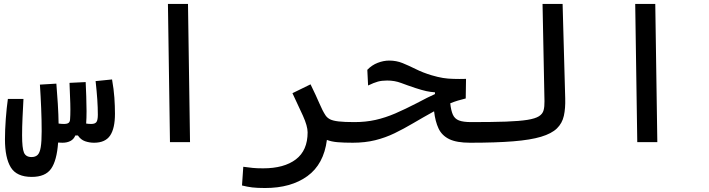

<svg xmlns="http://www.w3.org/2000/svg" viewBox="-20 -713 3556 963"><path d="M139.2 174.3Q63.5 174.3 34.2 126.5Q4.9 78.6 4.9 -14.2Q4.9 -60.5 9 -116.5Q13.2 -172.4 19.5 -216.8H97.7Q95.2 -170.9 93 -123.3Q90.8 -75.7 90.8 -34.7Q90.8 30.8 100.3 52.7Q109.9 74.7 138.2 74.7Q157.7 74.7 168.7 64Q179.7 53.2 184.3 25.1Q189 -2.9 189 -55.2Q189 -110.4 186.5 -170.2Q184.1 -230 180.2 -288.6L262.7 -293.5Q266.6 -247.6 270 -192.1Q273.4 -136.7 273.9 -93.3Q288.1 -91.3 300.3 -91.3Q317.4 -91.3 324.2 -96.9Q331.1 -102.5 331.5 -115.2Q333 -134.3 333 -163.6Q333 -178.2 332.5 -195.3Q331.1 -246.6 328.6 -297.4L409.7 -301.3Q411.1 -268.6 412.6 -230.2Q414.1 -191.9 414.1 -155.8Q414.1 -119.1 412.1 -93.3Q424.3 -91.3 437.5 -91.3Q456.5 -91.3 463.6 -100.8Q470.7 -110.4 470.7 -137.7Q470.7 -172.4 468 -213.4Q465.3 -254.4 459.5 -306.2L542 -314.5Q550.8 -265.1 553.7 -222.9Q556.6 -180.7 556.6 -142.6Q556.6 -68.8 532.2 -33Q507.8 2.9 451.7 2.9Q428.7 2.9 406.7 -4.6Q384.8 -12.2 370.6 -33.7H357.9Q350.1 -14.6 333.3 -5.9Q316.4 2.9 293.5 2.9Q280.8 2.9 271.5 2Q265.1 92.3 236.3 133.3Q207.5 174.3 139.2 174.3Z M832.5 0 822.3 -693.4H922.9L933.1 0Z M1619.6 -11.2Q1604 110.8 1521.7 170.4Q1439.5 230 1309.6 230Q1270.5 230 1245.6 227.1Q1220.7 224.1 1193.8 217.3L1200.2 123.5Q1228 127 1247.6 129.2Q1267.1 131.3 1299.8 131.3Q1404.8 131.3 1463.9 86.4Q1522.9 41.5 1522.9 -49.3Q1522.9 -80.6 1499.3 -132.8Q1475.6 -185.1 1446.8 -245.6L1537.6 -290Q1566.4 -231 1582 -194.3Q1597.7 -157.2 1612.8 -134.3Q1621.1 -122.1 1635.3 -114.7Q1649.4 -107.4 1678 -104Q1706.5 -100.6 1757.8 -100.6Q1776.4 -100.6 1785.4 -91.3Q1794.4 -82 1794.4 -56.2Q1794.4 -22 1782 -9.5Q1769.5 2.9 1752 2.9Q1703.1 2.9 1672.9 0.2Q1642.6 -2.4 1619.6 -11.2Z M2337.9 2.9Q2270.5 2.9 2233.4 -15.1Q2196.3 -33.2 2179.7 -68.4Q2163.1 -103.5 2157.2 -154.8Q2100.6 -123.5 2052.7 -95.2Q2004.9 -66.9 1959 -44.7Q1913.1 -22.5 1862.1 -9.8Q1811 2.9 1748 2.9Q1736.3 2.9 1730 -9.3Q1723.6 -21.5 1723.6 -51.3Q1723.6 -100.6 1757.8 -100.6Q1814.5 -100.6 1863.5 -111.6Q1912.6 -122.6 1962.4 -144Q2012.2 -165.5 2070.8 -195.8Q2100.6 -211.4 2121.6 -222.2Q2142.6 -232.9 2161.6 -241.2V-250Q2138.7 -251.5 2117.7 -256.1Q2096.7 -260.7 2063.5 -271.5Q2023.9 -284.7 1991.7 -296.9Q1959.5 -309.1 1921.9 -309.1Q1895 -309.1 1875.2 -303.7Q1855.5 -298.3 1826.2 -284.2L1822.3 -362.8Q1845.2 -386.7 1874.5 -397.9Q1903.8 -409.2 1932.1 -409.2Q1968.3 -409.2 1999.3 -396.5Q2030.3 -383.8 2064.9 -366.7Q2099.6 -349.1 2145 -335.4Q2176.3 -326.2 2201.7 -322Q2227.1 -317.9 2254.4 -317.4Q2268.1 -316.9 2283.7 -316.9Q2299.3 -316.9 2317.4 -317.4L2315.9 -219.2Q2294.9 -213.9 2276.6 -208.5Q2258.3 -203.1 2238.3 -194.8Q2242.2 -158.2 2251.5 -137.7Q2260.7 -117.2 2282 -108.9Q2303.2 -100.6 2343.8 -100.6Q2362.3 -100.6 2371.3 -94.5Q2380.4 -88.4 2380.4 -65.9Q2380.4 -24.4 2367.9 -10.7Q2355.5 2.9 2337.9 2.9Z M2337.9 2.9Q2309.6 2.9 2309.6 -51.3Q2309.6 -80.1 2319.3 -90.3Q2329.1 -100.6 2343.8 -100.6Q2448.7 -100.6 2517.1 -103Q2585.4 -105.5 2625 -111.8Q2664.6 -118.2 2683.1 -129.9Q2701.7 -141.6 2706.5 -160.2Q2711.4 -178.7 2710.9 -205.1L2701.2 -693.4H2801.8L2814.9 -219.7Q2816.4 -169.4 2808.1 -132.1Q2799.8 -94.7 2773.2 -68.8Q2746.6 -43 2693.8 -27.1Q2641.1 -11.2 2554.2 -4.2Q2467.3 2.9 2337.9 2.9Z M3176.3 0 3166 -693.4H3266.6L3276.9 0Z"/></svg>

Font: CaskaydiaMono NF
Style: Regular
Weight: 400
Designer: Aaron Bell
Foundry: Saja Typeworks
Version: Version 2111.001; ttfautohint (v1.8.4);Nerd Fonts 3.1.1